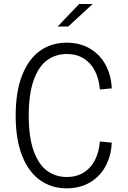

<svg xmlns="http://www.w3.org/2000/svg" viewBox="-20 -962 660 992"><path d="M325.5 -47.5Q375 -47.5 412 -70.2Q449 -93 470.2 -134.2Q491.5 -175.5 496 -231L557.5 -225Q554 -155.5 524.8 -102.2Q495.5 -49 444 -19Q392.5 11 324 11Q246.5 11 187.2 -30.8Q128 -72.5 94.5 -156.8Q61 -241 61 -364.5Q61 -488.5 94.5 -573.2Q128 -658 187.2 -699.8Q246.5 -741.5 324 -741.5Q392.5 -741.5 444 -711.5Q495.5 -681.5 524.8 -628.2Q554 -575 557.5 -505.5L496 -499.5Q491.5 -555 470.2 -596.2Q449 -637.5 412 -660.2Q375 -683 325.5 -683Q267.5 -683 223.5 -651Q179.5 -619 154 -548Q128.5 -477 128.5 -364.5Q128.5 -253 154 -182.2Q179.5 -111.5 223.5 -79.5Q267.5 -47.5 325.5 -47.5ZM332.5 -825 459 -941.5H389L278 -825Z"/></svg>

Font: Monaspace Neon Var ExtraLight
Style: Regular
Weight: 200
Designer: Riley Cran and the Lettermatic Team
Version: Version 1.200 (Monaspace Neon Var)